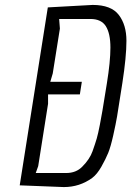

<svg xmlns="http://www.w3.org/2000/svg" viewBox="-20 -752 533 779"><path d="M354 -30Q303 7 239 7L60 0L174 -722L356 -732Q431 -732 462 -691.5Q493 -651 493 -586.5Q493 -522 476.5 -415.5Q460 -309 455 -279.5Q450 -250 439.5 -203Q429 -156 419 -131.5Q409 -107 391.5 -76Q374 -45 354 -30ZM248 -50Q289 -50 314 -76Q344 -106 355.5 -138.5Q367 -171 372.5 -190Q378 -209 385 -245Q392 -281 395.5 -302.5Q399 -324 413.5 -413Q428 -502 428 -559Q428 -616 409.5 -645.5Q391 -675 347 -675H220L223 -636L194 -454L184 -420H312L304 -369H175V-331L135 -78L125 -50Z"/></svg>

Font: Economica
Style: Italic
Weight: 400
Designer: Vicente Lamonaca
Foundry: Vicente Lamonaca
Version: Version 1.100